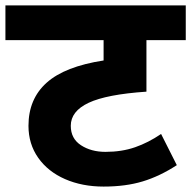

<svg xmlns="http://www.w3.org/2000/svg" viewBox="-40 -697 705 708"><path d="M221 -233Q221 -186 258.5 -161.5Q296 -137 349 -137Q409 -137 458 -154Q507 -171 554 -203L612 -88Q549 -47 486 -28Q423 -9 342 -9Q263 -9 200 -36.5Q137 -64 101 -115Q65 -166 65 -233Q65 -332 132 -392Q199 -452 342 -474V-549H-20V-677H645V-549H500V-359Q353 -349 287 -318Q221 -287 221 -233Z"/></svg>

Font: Martel Sans Black
Style: Regular
Weight: 900
Designer: Dan Reynolds and Mathieu Réguer
Foundry: Dan Reynolds and Mathieu Réguer
Version: Version 1.002; ttfautohint (v1.1) -l 5 -r 5 -G 72 -x 0 -D la